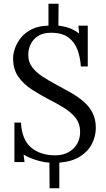

<svg xmlns="http://www.w3.org/2000/svg" viewBox="-20 -853 569 1026"><path d="M245 153 244 16Q210 14 172 2Q134 -10 106 -27L111 13H57V-198H92Q97 -106 146.5 -64.5Q196 -23 275 -23Q334 -23 371 -58Q408 -93 408 -148Q408 -193 383.5 -223.5Q359 -254 320 -278Q281 -302 237 -324Q191 -348 148 -376Q105 -404 77.5 -443.5Q50 -483 50 -542Q50 -566 60 -595Q70 -624 92 -651.5Q114 -679 150.5 -697Q187 -715 239 -716V-833H293L292 -716Q321 -713 348.5 -703.5Q376 -694 403 -674L399 -716H449V-498H412Q409 -546 394 -587Q379 -628 345.5 -653Q312 -678 253 -678Q211 -678 184 -661Q157 -644 144 -617Q131 -590 131 -560Q131 -522 152 -494Q173 -466 207 -444Q241 -422 280 -401Q318 -381 355 -360Q392 -339 423.5 -313Q455 -287 473.5 -252Q492 -217 492 -170Q492 -124 470.5 -83Q449 -42 406 -15.5Q363 11 297 16V153Z"/></svg>

Font: Lora
Style: Regular
Weight: 400
Designer: Olga Karpushina, Alexei Vanyashin (Cyrillic)
Foundry: Cyreal
Version: Version 3.005; ttfautohint (v1.8.4.7-5d5b)